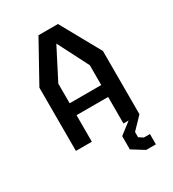

<svg xmlns="http://www.w3.org/2000/svg" viewBox="-221 -849 1062 1179"><g transform="rotate(-30 310.0 -260.0)"><path d="M85 0H198V-188H422V0H459L376.5 63.5V157.5L461.5 210.5H530.5V137.5H487.5L457.5 118V81L535.5 0V-448.5L379 -730H241L85 -448.5ZM198 -272.5V-412L310.5 -631L422 -413V-272.5Z"/></g></svg>

Font: Monaspace Krypton Medium
Style: Regular
Weight: 500
Designer: Riley Cran & the Lettermatic Team
Foundry: Lettermatic
Version: Version 1.101 (Monaspace Krypton)